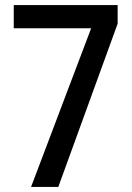

<svg xmlns="http://www.w3.org/2000/svg" viewBox="-20 -734 520 754"><path d="M102 0H209L442 -641V-714H34V-623H338Z"/></svg>

Font: Noto Sans Arabic Cond Med
Style: Regular
Weight: 500
Width: 3
Designer: Monotype Design Team, Nadine Chahine, Nizar Qandah and Khaled Hosny
Foundry: Monotype Imaging Inc.
Version: Version 2.012